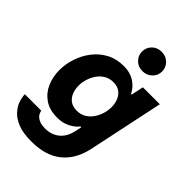

<svg xmlns="http://www.w3.org/2000/svg" viewBox="-287 -889 1217 1217"><g transform="rotate(45 321.0 -280.5)"><path d="M234.6 213Q160.8 213 114.7 194.6Q68.6 176.2 43.4 148.8Q18.2 121.4 8 94.2Q-2.2 67 -4 48.6Q-5.8 30.2 -5.8 30.2H142Q142 30.2 143.3 36.7Q144.6 43.2 149.2 52.5Q153.8 61.8 164.1 71.1Q174.4 80.4 192.4 86.9Q210.4 93.4 238.2 93.4Q270.2 93.4 295 84Q319.8 74.6 338.3 58Q356.8 41.4 368.7 18.9Q380.6 -3.6 386 -29.4L395.8 -75.2H389Q389 -75.2 380.4 -65.3Q371.8 -55.4 353.6 -42.4Q335.4 -29.4 308.3 -19.5Q281.2 -9.6 243.2 -9.6Q174.4 -9.6 129.3 -41.1Q84.2 -72.6 62.5 -123.3Q40.8 -174 40.8 -232.4Q40.8 -287.2 58.7 -341.4Q76.6 -395.6 111.1 -440.7Q145.6 -485.8 196 -512.9Q246.4 -540 311 -540Q347.6 -540 374.3 -530.8Q401 -521.6 419 -507.6Q437 -493.6 448.1 -479.7Q459.2 -465.8 463.8 -456.6Q468.4 -447.4 468.4 -447.4H475.2L492.6 -530H644.4L537.2 -22.6Q513.6 90 438.6 151.5Q363.6 213 234.6 213ZM300.4 -128.4Q334.2 -128.4 360.3 -143.4Q386.4 -158.4 404.4 -183.9Q422.4 -209.4 431.9 -239.7Q441.4 -270 441.4 -300Q441.4 -332.4 430.2 -360.1Q419 -387.8 396.2 -404.5Q373.4 -421.2 337.8 -421.2Q304.2 -421.2 278.1 -406.2Q252 -391.2 233.8 -365.7Q215.6 -340.2 206.1 -309.9Q196.6 -279.6 196.6 -249.6Q196.6 -217.6 207.5 -189.9Q218.4 -162.2 241.6 -145.3Q264.8 -128.4 300.4 -128.4ZM417.8 -600.2Q378.8 -600.2 353.5 -625.7Q328.2 -651.2 328.2 -686.4Q328.2 -723.2 353.5 -748.4Q378.8 -773.6 417.8 -773.6Q456.4 -773.6 482.2 -748.4Q508 -723.2 508 -686.4Q508 -651.2 482.2 -625.7Q456.4 -600.2 417.8 -600.2Z"/></g></svg>

Font: Be Vietnam Pro Variable Thin
Style: Italic
Weight: 100
Italic angle: -12°
Designer: Lam Bao, Tony Le, Vietanh Nguyen
Foundry: Yellow Type Foundry
Version: Version 1.002